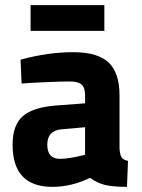

<svg xmlns="http://www.w3.org/2000/svg" viewBox="-20 -715 551 747"><path d="M474 12Q421 12 390.5 5Q360 -2 330 -23Q258 12 184 12Q29 12 29 -152Q29 -230 70.5 -264.5Q112 -299 204 -305L311 -313V-344Q311 -374 297.5 -386Q284 -398 252 -398Q219 -398 161 -395.5Q103 -393 64 -390L60 -483Q168 -512 264 -512Q360 -512 402.5 -472Q445 -432 445 -344V-136Q447 -111 453.5 -102Q460 -93 478 -89ZM213 -97Q250 -97 311 -113V-220L220 -212Q164 -207 164 -152Q164 -97 213 -97ZM99 -695H386V-595H99Z"/></svg>

Font: Cairo
Style: Bold
Weight: 700
Designer: Mohamed Gaber
Foundry: Kief Type Foundry
Version: Version 2.100